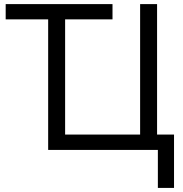

<svg xmlns="http://www.w3.org/2000/svg" viewBox="-20 -734 895 940"><path d="M749 -75.2H832V186H752.9V0H215.8V-639.2H7.8V-713.9H530.8V-639.2H298.8V-75.2H666V-713.9H749Z"/></svg>

Font: OpenSans-Regular
Style: Regular
Weight: 400
Foundry: Ascender Corporation
Version: Version 1.10